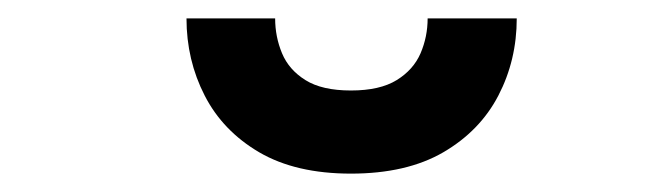

<svg xmlns="http://www.w3.org/2000/svg" viewBox="-20 -951 722 209"><path d="M362 -762Q302 -762 262.2 -785.2Q222.5 -808.5 202.8 -847Q183 -885.5 183 -931H279.5Q279.5 -911 287 -893Q294.5 -875 312.5 -863.8Q330.5 -852.5 362 -852.5Q393.5 -852.5 411.8 -863.8Q430 -875 437.8 -893Q445.5 -911 445.5 -931H542.5Q542.5 -885.5 522.5 -847Q502.5 -808.5 462.5 -785.2Q422.5 -762 362 -762Z"/></svg>

Font: Undotted
Style: Bold
Weight: 700
Designer: Delve Withrington, Dave Bailey, Thomas Jockin
Foundry: Delve Fonts LLC
Version: Version 4.000